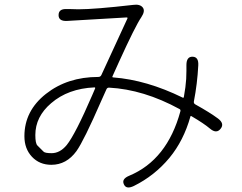

<svg xmlns="http://www.w3.org/2000/svg" viewBox="-20 -757 1040 826"><path d="M556 43Q523 59 513 36Q502 13 536 -1Q699 -69 756 -278Q758 -285 752 -288Q598 -372 449 -380Q441 -380 438 -373L416 -324Q341 -152 309 -107Q266 -48 201 -48Q150 -48 117.5 -82.5Q85 -117 85 -171Q85 -280 177.5 -353Q270 -426 403 -426Q412 -426 416 -434L528 -677Q530 -682 525 -682L269 -667Q232 -665 232 -692Q232 -720 268 -718H281Q299 -717 317 -717Q388 -717 553 -736Q582 -740 594 -725Q606 -710 588 -683Q562 -645 492 -491L464 -429Q462 -424 467 -424Q611 -413 766 -337Q770 -335 771 -340Q779 -384 781 -417Q782 -434 782 -452V-477Q782 -514 809 -513Q835 -512 833 -476Q829 -397 814 -320Q813 -312 820 -308Q883 -273 918 -247Q947 -225 929 -203Q911 -180 883 -204Q857 -226 804 -257Q800 -260 799 -255Q770 -152 709 -78Q645 -1 556 43ZM202 -98Q238 -98 267 -133Q304 -179 377 -348L389 -376Q391 -381 386 -381Q273 -376 200 -313Q132 -255 132 -176Q132 -140 141 -131Q154 -118 167 -105Q173 -98 202 -98Z"/></svg>

Font: Resource Han Rounded CN Light
Style: Regular
Weight: 300
Designer: Cyano Hao (round all glyphs); Ryoko NISHIZUKA 西塚涼子 (kana, bopomofo & ideographs); Paul D. Hunt (Latin, Greek & Cyrillic)
Foundry: Cyano Hao
Version: 0.990